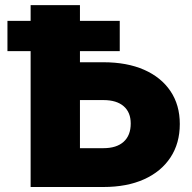

<svg xmlns="http://www.w3.org/2000/svg" viewBox="-20 -748 769 768"><path d="M299.8 -499H393.6Q487.8 -499 556.2 -469Q624.5 -439 661.9 -383.5Q699.2 -328.1 699.2 -252Q699.2 -174.8 661.9 -118.2Q624.5 -61.5 556.2 -30.8Q487.8 0 393.6 0H102.5V-727.5H299.8ZM299.8 -347.7V-155.3H393.6Q446.3 -155.3 474.6 -180.9Q502.9 -206.5 502.9 -253.9Q502.9 -298.8 474.6 -323.2Q446.3 -347.7 393.6 -347.7ZM9.8 -543.5V-664.6H459V-543.5Z"/></svg>

Font: Inter Black
Style: Regular
Weight: 900
Designer: Rasmus Andersson
Foundry: rsms
Version: Version 4.000;git-a52131595